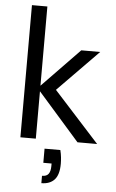

<svg xmlns="http://www.w3.org/2000/svg" viewBox="-62 -762 629 1042"><g transform="rotate(5 252.0 -241.0)"><path d="M380 0 139 -274 357 -499H460L210 -244L211 -304L487 0ZM69 0V-720H153V0ZM204 238V198Q229 198 239.5 183.5Q250 169 250 141V127H205V50H291Q296 70 298 89Q300 108 300 124Q300 184 275 211Q250 238 204 238Z"/></g></svg>

Font: DM Sans 20pt
Style: Regular
Weight: 400
Version: Version 4.004;gftools[0.9.30]